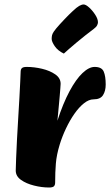

<svg xmlns="http://www.w3.org/2000/svg" viewBox="-20 -822 491 855"><path d="M198.4 13Q166 13 131.5 4.3Q96.9 -4.3 73.5 -20.9Q50.1 -37.5 50.1 -62.3Q50.1 -80.7 51.8 -117Q53.4 -153.3 55.6 -199.7Q57.9 -246.1 61 -294.3Q64.1 -342.5 66.4 -386Q68.6 -429.6 70.2 -460.4Q71.9 -491.3 71.9 -501.6Q71.9 -513.2 77.5 -518.6Q83.2 -524 98.7 -524Q132.4 -524 167.3 -515.7Q202.2 -507.4 226.1 -490.8Q250 -474.3 250 -448.7Q250 -442.2 248.7 -428.6Q247.5 -414.9 246.1 -396.5Q244.7 -378.1 242.6 -357.8Q240.5 -337.5 238.9 -318.3Q237.2 -299.1 235.7 -284.5Q260.9 -362.1 289.6 -415.6Q318.3 -469.2 347.3 -496.6Q376.3 -524 401.3 -524Q433 -524 441.8 -503.4Q450.7 -482.9 450.7 -445.5Q450.7 -417.1 438.8 -398.4Q427 -379.6 396.9 -379.6Q375.9 -379.6 353.9 -362.1Q331.8 -344.5 311.5 -315.5Q291.1 -286.4 274.1 -250.5Q257 -214.6 245.8 -178Q232 -132.8 228.8 -94.2Q225.6 -55.6 225.6 -9.4Q225.6 2.2 220 7.6Q214.5 13 198.4 13ZM264.3 -583.4Q237.7 -596 223.9 -616.2Q210.1 -636.4 210.1 -648.7Q210.1 -658 211.9 -665.4Q213.8 -672.8 219.6 -681.3Q222.8 -686.6 230.2 -695.3Q237.5 -704 246.9 -714.4Q256.3 -724.8 266.3 -735.2Q276.2 -745.5 285.6 -755.1Q295.1 -764.6 302.4 -771.2Q321.5 -789.5 332.8 -795.8Q344.1 -802.1 352.4 -802.1Q362.2 -802.1 377.1 -788.5Q392 -775 404.1 -756.3Q416.2 -737.6 416.2 -722.5Q416.2 -717 412.6 -709.5Q409.1 -701.9 397.3 -693.1Q381.3 -681.4 361.1 -665.3Q340.9 -649.3 321.6 -633.2Q302.3 -617.2 287 -603.7Q271.6 -590.2 264.3 -583.4Z"/></svg>

Font: Briem Hand Thin
Style: Regular
Weight: 100
Designer: Gunnlaugur SE Briem, Eben Sorkin
Foundry: Sorkin Type Co.
Version: Version 1.003